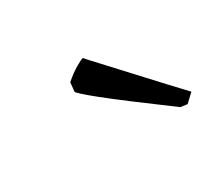

<svg xmlns="http://www.w3.org/2000/svg" viewBox="-50 -786 417 366"><g transform="rotate(-30 158.5 -603.0)"><path d="M280 -515 265 -517Q219 -551 188 -574.5Q157 -598 139 -612.5Q121 -627 113 -634.5Q105 -642 105 -643L107 -663Q122 -676 135 -683.5Q148 -691 151 -691L157 -684L267 -565L298 -532Z"/></g></svg>

Font: Labrada
Style: Italic
Weight: 400
Italic angle: -7°
Designer: Mercedes Jáuregui
Foundry: Omnibus-Type Team
Version: Version 1.000